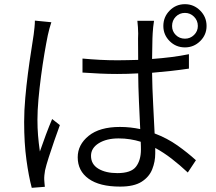

<svg xmlns="http://www.w3.org/2000/svg" viewBox="-20 -858 1040 924"><path d="M418 -107.9Q418 -67.4 453.4 -46.1Q488.8 -24.9 544.9 -24.9Q610.8 -24.9 634.5 -55.9Q658.2 -86.9 658.2 -138.2Q658.2 -145.5 658 -155Q657.7 -164.6 657.2 -175.8Q632.3 -183.6 606 -187.7Q579.6 -191.9 550.8 -191.9Q492.7 -191.9 455.3 -168.7Q418 -145.5 418 -107.9ZM721.2 -757.8Q716.3 -726.6 714.8 -698.2Q713.4 -676.8 713.1 -643.1Q712.9 -609.4 711.9 -574.2Q759.3 -577.6 804 -583.3Q848.6 -588.9 889.2 -597.2V-527.8Q847.2 -521.5 802.5 -516.6Q757.8 -511.7 711.9 -507.8Q712.9 -433.1 717 -357.7Q721.2 -282.2 724.1 -215.8Q784.7 -192.9 834 -158Q883.3 -123 922.9 -86.9L883.8 -27.8Q845.2 -64 806.4 -94Q767.6 -124 727.1 -146Q727.1 -139.2 727.1 -132.6Q727.1 -126 727.1 -119.1Q727.1 -80.1 712.6 -43.5Q698.2 -6.8 661.6 16.6Q625 40 558.1 40Q459 40 406.5 2.2Q354 -35.6 354 -101.1Q354 -161.6 406.7 -204.3Q459.5 -247.1 557.1 -247.1Q583 -247.1 607.4 -244.4Q631.8 -241.7 654.8 -236.8Q651.9 -296.9 648.7 -369.1Q645.5 -441.4 645 -504.9Q594.2 -502 543.9 -502Q501.5 -502 461.4 -503.9Q421.4 -505.9 377 -508.8V-576.2Q419.9 -572.3 460.9 -570.1Q502 -567.9 545.9 -567.9Q570.8 -567.9 595.5 -568.6Q620.1 -569.3 645 -569.8Q645 -608.9 644.5 -642.1Q644 -675.3 645 -696.8Q645 -710 643.8 -727.3Q642.6 -744.6 641.1 -757.8ZM227.1 -751Q222.7 -738.8 217.8 -720.2Q212.9 -701.7 210 -688Q202.6 -651.9 193.8 -600.3Q185.1 -548.8 177.5 -491.5Q169.9 -434.1 165 -379.4Q160.2 -324.7 160.2 -282.2Q160.2 -241.7 163.1 -206.1Q166 -170.4 171.9 -128.9Q184.1 -165 200.7 -209.2Q217.3 -253.4 231 -285.2L268.1 -255.9Q255.9 -222.2 241.2 -180.4Q226.6 -138.7 214.4 -100.3Q202.1 -62 196.8 -38.1Q194.8 -27.3 193.6 -14.6Q192.4 -2 192.9 6.8Q192.9 13.7 194.1 23.2Q195.3 32.7 195.8 41L132.8 45.9Q118.2 -8.8 107.2 -88.9Q96.2 -168.9 96.2 -271Q96.2 -325.7 101.6 -386.2Q106.9 -446.8 114.5 -504.9Q122.1 -563 129.9 -611.8Q137.7 -660.6 142.1 -691.9Q144 -708.5 146 -725.8Q147.9 -743.2 147.9 -758.8ZM808.1 -732.9Q808.1 -707.5 825.9 -689.7Q843.8 -671.9 870.1 -671.9Q895.5 -671.9 913.8 -689.7Q932.1 -707.5 932.1 -732.9Q932.1 -759.3 913.8 -777.6Q895.5 -795.9 870.1 -795.9Q843.8 -795.9 825.9 -777.6Q808.1 -759.3 808.1 -732.9ZM766.1 -732.9Q766.1 -776.4 796.4 -807.1Q826.7 -837.9 870.1 -837.9Q912.6 -837.9 943.4 -807.1Q974.1 -776.4 974.1 -732.9Q974.1 -690.4 943.4 -660.2Q912.6 -629.9 870.1 -629.9Q826.7 -629.9 796.4 -660.2Q766.1 -690.4 766.1 -732.9Z"/></svg>

Font: Shanggu Mono N
Style: Regular
Weight: 350
Designer: GuiWonder
Version: Version 1.021